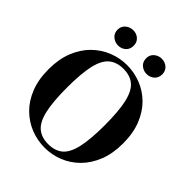

<svg xmlns="http://www.w3.org/2000/svg" viewBox="-238 -990 1144 1144"><g transform="rotate(45 334.5 -417.5)"><path d="M335 17Q274 17 218 -5Q162 -27 117.5 -70.5Q73 -114 47 -179Q21 -244 21 -331Q21 -416 47 -481Q73 -546 117.5 -590Q162 -634 218.5 -656.5Q275 -679 335 -679Q395 -679 451.5 -657Q508 -635 552 -591.5Q596 -548 622 -483Q648 -418 648 -331Q648 -246 622 -181Q596 -116 552 -72Q508 -28 452 -5.5Q396 17 335 17ZM335 -13Q392 -13 427 -42.5Q462 -72 478 -142Q494 -212 494 -331Q494 -450 478 -519.5Q462 -589 427 -618.5Q392 -648 335 -648Q279 -648 243.5 -618.5Q208 -589 192 -519.5Q176 -450 176 -331Q176 -212 192 -142Q208 -72 243.5 -42.5Q279 -13 335 -13ZM214 -723Q187 -723 166 -740.5Q145 -758 145 -788Q145 -817 166 -834.5Q187 -852 214 -852Q242 -852 261.5 -834.5Q281 -817 281 -788Q281 -758 261.5 -740.5Q242 -723 214 -723ZM454 -723Q427 -723 406.5 -740.5Q386 -758 386 -788Q386 -817 406.5 -834.5Q427 -852 454 -852Q482 -852 502 -834.5Q522 -817 522 -788Q522 -758 502 -740.5Q482 -723 454 -723Z"/></g></svg>

Font: DeepMind Serif Text
Style: Regular
Weight: 400
Designer: Frank Grießhammer / Modifications: Colophon Foundry
Foundry: Colophon Foundry
Version: Version 5.003; ttfautohint (v1.8.2)